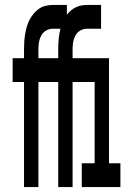

<svg xmlns="http://www.w3.org/2000/svg" viewBox="-20 -755 540 775"><path d="M77 0V-424H31V-520H77V-557Q77 -572 78 -587.5Q79 -603 81.5 -617.5Q84 -632 88 -646.5Q92 -661 99 -674.5Q106 -688 115.5 -699.5Q125 -711 137 -719.5Q149 -728 164 -731.5Q179 -735 193 -735H250V-695Q257 -705 266 -712.5Q275 -720 286 -725.5Q297 -731 308.5 -733Q320 -735 331 -735H388V-639H331Q317 -639 304.5 -632Q292 -625 285 -612.5Q278 -600 275.5 -586Q273 -572 273 -557V-520H420V-96H466V0H310V-96H362V-424H273V0H215V-424H135V0ZM135 -520H215V-557Q215 -578 217 -598.5Q219 -619 224 -639H193Q179 -639 166.5 -632Q154 -625 147 -612.5Q140 -600 137.5 -586Q135 -572 135 -557Z"/></svg>

Font: Iosevka Custom
Style: Bold
Weight: 700
Monospace: yes
Designer: Belleve Invis
Foundry: Belleve Invis
Version: Version 30.3.3; ttfautohint (v1.8.3)